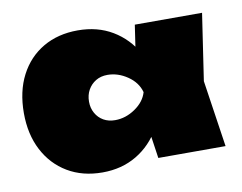

<svg xmlns="http://www.w3.org/2000/svg" viewBox="-59 -837 789 627"><g transform="rotate(-10 335.5 -523.5)"><path d="M421 -303 398 -460 421 -523 398 -590 421 -745H644L611 -524L644 -303ZM464 -523Q457 -453 427 -400Q397 -347 347.5 -317.5Q298 -288 234 -288Q168 -288 118.5 -317.5Q69 -347 41.5 -400Q14 -453 14 -523Q14 -595 41.5 -648Q69 -701 118.5 -730Q168 -759 234 -759Q299 -759 348.5 -729.5Q398 -700 428 -647Q458 -594 464 -523ZM230 -523Q230 -502 239.5 -485Q249 -468 265.5 -458.5Q282 -449 304 -449Q339 -449 370.5 -470.5Q402 -492 411 -523Q402 -556 370.5 -577.5Q339 -599 304 -599Q282 -599 265.5 -589Q249 -579 239.5 -562Q230 -545 230 -523Z"/></g></svg>

Font: Unbounded Black
Style: Regular
Weight: 900
Designer: Luke Prowse, Jean-Baptiste Morizot, Fátima Lázaro, Florian Runge
Foundry: NaN
Version: Version 1.701;gftools[0.9.28.dev5+ged2979d]